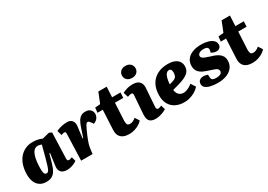

<svg xmlns="http://www.w3.org/2000/svg" viewBox="9 -1643 3514 2514"><g transform="rotate(-30 1766.5 -386.0)"><path d="M584 -131Q583 -110 587.5 -98.5Q592 -87 610 -87Q622 -87 635 -91.5Q648 -96 657 -101L675 -36Q663 -26 638.5 -14Q614 -2 584 6Q554 14 523 14Q489 14 462 1.5Q435 -11 422 -38Q409 -65 414 -107L439 -290L428 -291L400 -189Q388 -148 375 -111Q362 -74 342 -46Q322 -18 290.5 -2Q259 14 211 14Q153 14 113.5 -12.5Q74 -39 54.5 -85.5Q35 -132 35 -194Q35 -268 53.5 -329.5Q72 -391 108 -435.5Q144 -480 195 -505Q246 -530 313 -530Q362 -530 397.5 -520Q433 -510 452 -501L557 -528L597 -511ZM267 -82Q279 -82 288 -88.5Q297 -95 306.5 -113.5Q316 -132 327 -168.5Q338 -205 355 -265L401 -440Q393 -444 377.5 -448.5Q362 -453 345 -453Q311 -453 288.5 -430.5Q266 -408 252.5 -369Q239 -330 233 -279.5Q227 -229 227 -175Q227 -137 231.5 -117Q236 -97 245.5 -89.5Q255 -82 267 -82Z M755 -397Q755 -409 752.5 -420Q750 -431 734 -431Q724 -431 712.5 -427.5Q701 -424 687 -419L666 -492Q698 -507 729.5 -515.5Q761 -524 788 -527Q815 -530 833 -530Q880 -530 906 -499Q932 -468 925 -415L903 -243H912L957 -376Q973 -425 992 -459Q1011 -493 1038.5 -511.5Q1066 -530 1108 -530Q1143 -530 1165.5 -516.5Q1188 -503 1198.5 -482.5Q1209 -462 1209 -440Q1209 -411 1191 -382Q1173 -353 1128 -335L1107 -365Q1095 -382 1086.5 -389.5Q1078 -397 1066 -397Q1059 -397 1051.5 -391.5Q1044 -386 1034.5 -370Q1025 -354 1011.5 -325Q998 -296 977 -248Q962 -212 952.5 -186Q943 -160 937 -140.5Q931 -121 928 -103.5Q925 -86 922 -66L914 0H741Z M1248 -510 1327 -517 1389 -672H1515L1507 -516H1634L1630 -436H1504L1490 -172Q1489 -137 1497.5 -117Q1506 -97 1539 -97Q1562 -97 1583.5 -107Q1605 -117 1628 -136L1669 -73Q1649 -49 1617.5 -29.5Q1586 -10 1547 2Q1508 14 1463 14Q1382 14 1341.5 -25.5Q1301 -65 1305 -140L1320 -436H1240Z M1770 -392Q1772 -411 1766.5 -421.5Q1761 -432 1748 -432Q1736 -432 1722 -428Q1708 -424 1690 -418L1667 -491Q1687 -502 1729 -516Q1771 -530 1823 -530Q1864 -530 1894 -516.5Q1924 -503 1939.5 -473Q1955 -443 1951 -394L1932 -130Q1931 -109 1936 -97.5Q1941 -86 1957 -86Q1970 -86 1983.5 -90.5Q1997 -95 2009 -101L2028 -36Q2014 -26 1986.5 -14Q1959 -2 1927 6Q1895 14 1867 14Q1821 14 1794.5 -0.5Q1768 -15 1757.5 -44.5Q1747 -74 1750 -119ZM1761 -695Q1761 -734 1788.5 -760Q1816 -786 1862 -786Q1893 -786 1915.5 -774.5Q1938 -763 1951 -742Q1964 -721 1964 -695Q1964 -655 1936.5 -629.5Q1909 -604 1863 -604Q1816 -604 1788.5 -629.5Q1761 -655 1761 -695Z M2354 -530Q2439 -530 2488 -494.5Q2537 -459 2537 -395Q2537 -364 2527 -339Q2517 -314 2493.5 -294Q2470 -274 2431.5 -256.5Q2393 -239 2335 -223L2248 -199Q2252 -165 2266 -142.5Q2280 -120 2301.5 -109Q2323 -98 2348 -98Q2370 -98 2393.5 -106Q2417 -114 2440 -127Q2463 -140 2483 -157L2529 -88Q2507 -62 2479 -43Q2451 -24 2419.5 -11Q2388 2 2357 8Q2326 14 2298 14Q2225 14 2169.5 -13.5Q2114 -41 2083 -94.5Q2052 -148 2052 -225Q2052 -322 2089 -390Q2126 -458 2194 -494Q2262 -530 2354 -530ZM2367 -396Q2367 -416 2362.5 -428.5Q2358 -441 2349.5 -447Q2341 -453 2329 -453Q2308 -453 2290.5 -436Q2273 -419 2261.5 -382.5Q2250 -346 2245 -285L2291 -298Q2316 -305 2333 -315.5Q2350 -326 2358.5 -345Q2367 -364 2367 -396Z M2821 -54Q2858 -54 2882 -67Q2906 -80 2906 -107Q2906 -124 2896 -136Q2886 -148 2863 -157.5Q2840 -167 2802 -179Q2752 -194 2708.5 -212.5Q2665 -231 2638.5 -264Q2612 -297 2612 -353Q2612 -387 2626 -419Q2640 -451 2670 -476.5Q2700 -502 2748.5 -517Q2797 -532 2865 -532Q2916 -532 2961 -519.5Q3006 -507 3034.5 -481.5Q3063 -456 3063 -416Q3063 -387 3043.5 -370Q3024 -353 2996 -353Q2973 -353 2950 -361Q2927 -369 2917 -378L2923 -401Q2931 -433 2916 -449Q2901 -465 2854 -465Q2828 -465 2808.5 -457.5Q2789 -450 2779 -438Q2769 -426 2769 -410Q2769 -395 2780 -383.5Q2791 -372 2813.5 -362.5Q2836 -353 2870 -342Q2906 -332 2940 -319.5Q2974 -307 3001 -289Q3028 -271 3044 -244Q3060 -217 3060 -177Q3060 -117 3027.5 -74Q2995 -31 2938 -8.5Q2881 14 2803 14Q2749 14 2701.5 4Q2654 -6 2625.5 -28Q2597 -50 2597 -85Q2597 -122 2620.5 -139.5Q2644 -157 2675 -157Q2696 -157 2714.5 -153Q2733 -149 2743 -143L2744 -108Q2745 -81 2759 -67.5Q2773 -54 2821 -54Z M3112 -510 3191 -517 3253 -672H3379L3371 -516H3498L3494 -436H3368L3354 -172Q3353 -137 3361.5 -117Q3370 -97 3403 -97Q3426 -97 3447.5 -107Q3469 -117 3492 -136L3533 -73Q3513 -49 3481.5 -29.5Q3450 -10 3411 2Q3372 14 3327 14Q3246 14 3205.5 -25.5Q3165 -65 3169 -140L3184 -436H3104Z"/></g></svg>

Font: Literata 18pt ExtraBold
Style: Italic
Weight: 800
Italic angle: -2°
Designer: Latin by Veronika Burian and Jose Scaglione. Greek by Irene Vlachou. Cyrillic by Vera Evstafieva
Foundry: TypeTogether
Version: Version 3.103;gftools[0.9.29]